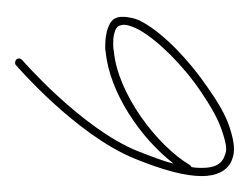

<svg xmlns="http://www.w3.org/2000/svg" viewBox="-56 -370 312 239"><g transform="rotate(90 99.5 -250.0)"><path d="M165.5 -376C169.9 -376 173.3 -374 176.3 -373C183.6 -369.1 188.5 -362.3 188.5 -345.7C188.5 -342.8 188.5 -338.4 187.5 -333C186.5 -332 186 -332 185.1 -331.1C160.2 -289.1 95.7 -241.2 43.9 -236.3C40 -235.4 36.6 -235.4 33.7 -235.4C28.8 -235.4 23.9 -235.8 21 -236.8C16.1 -237.8 12.7 -240.2 11.7 -242.7C10.7 -245.1 9.8 -248 10.7 -252.4C11.7 -256.8 13.7 -262.2 16.6 -267.6C29.3 -290.5 60.5 -322.3 93.8 -344.7C110.4 -356 127 -365.7 141.6 -370.6C150.4 -373.5 158.2 -376 164.6 -376ZM166.5 -385.7H164.6C156.2 -385.7 147.5 -383.3 138.2 -380.4C121.6 -375 105 -364.7 88.4 -353C54.7 -330.1 22 -298.8 7.3 -272.5C3.4 -266.1 2 -260.3 1 -253.9C0 -247.6 0 -241.7 2.9 -236.8C5.9 -231.9 11.7 -229.5 18.6 -227.5C22.9 -226.6 27.8 -225.6 33.2 -225.6C37.1 -225.6 40.5 -225.1 44.4 -226.1C95.2 -231 151.9 -270 183.1 -310.5C180.2 -297.9 174.3 -283.2 167.5 -265.6C139.2 -195.8 54.2 -122.1 54.2 -122.1C53.2 -121.1 52.2 -119.1 52.2 -118.2C52.2 -117.2 52.7 -115.7 53.7 -114.7C54.7 -113.8 56.6 -113.3 57.6 -113.3C58.6 -113.3 59.6 -113.3 60.5 -114.3C60.5 -114.3 146.5 -188 176.8 -261.7C191.4 -297.4 198.7 -325.2 198.7 -345.7C198.7 -364.3 191.9 -377 180.7 -382.3C176.3 -384.3 171.4 -385.7 166.5 -385.7Z"/></g></svg>

Font: Oshawa
Style: Regular
Weight: 400
Designer: Sadat Fauzi
Foundry: Intuisi Creative
Version: Version 001.000